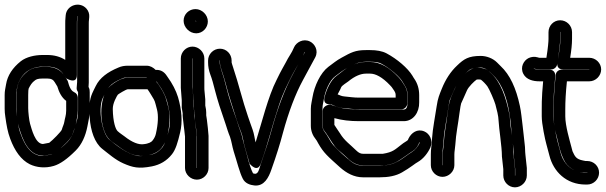

<svg xmlns="http://www.w3.org/2000/svg" viewBox="-21 -734 2600 824"><path d="M162 -448H182C217 -448 239 -436 255 -410L263 -398C263 -398 309 -369 309 -412V-632C309 -639 309 -647 310 -654L311 -665H312L311 -654C310 -647 310 -639 310 -632V-382L308 -357C307 -350 311 -343 314 -339V-338V-259C314 -244 313 -232 311 -225C300 -185 293 -149 268 -124C233 -89 207 -73 198 -71C164 -64 154 -61 129 -73C107 -84 86 -109 69 -156C62 -174 59 -185 56 -208C54 -225 49 -249 49 -267V-326C49 -389 87 -448 162 -448ZM360 -379V-381V-632C360 -638 360 -644 361 -650L362 -661C363 -674 359 -687 350 -697C321 -730 265 -712 261 -669L260 -658C259 -649 259 -641 259 -632V-477C237 -491 211 -498 182 -498H162C129 -498 92 -490 68 -471C33 -443 11 -410 5 -372C2 -353 -1 -345 -1 -326V-267C-1 -256 0 -244 2 -232C7 -196 12 -167 23 -138C42 -87 69 -48 107 -29C136 -15 173 -11 210 -22C237 -30 267 -51 304 -88C330 -114 346 -150 354 -191C357 -210 364 -233 364 -259V-338C364 -346 364 -351 359 -361ZM170 -66 195 -71C213 -74 221 -80 230 -89C253 -112 283 -134 292 -163C299 -185 302 -186 305 -204C307 -218 313 -240 313 -259V-315C313 -325 306 -335 298 -338C289 -342 279 -352 272 -379C269 -390 268 -389 257 -407C241 -434 213 -447 182 -447H162C138 -447 115 -441 99 -429C69 -406 50 -378 50 -326V-270C50 -247 54 -209 60 -189C75 -138 100 -66 164 -66H166ZM163 -116C130 -117 115 -180 108 -203C104 -217 100 -254 100 -270V-326C100 -342 101 -352 102 -354C109 -368 116 -380 129 -389C134 -393 141 -397 162 -397H182C200 -397 208 -391 214 -381C219 -372 223 -367 225 -363C232 -339 243 -316 263 -301V-259C263 -239 257 -225 255 -211C253 -199 249 -194 244 -177C241 -169 205 -132 190 -121H189Z M620 -382C621 -382 650 -384 651 -384L658 -374C677 -348 688 -325 695 -303C709 -254 712 -213 704 -177C695 -137 684 -112 677 -103C662 -84 645 -73 622 -69C595 -64 575 -63 568 -65C520 -76 482 -108 449 -134C418 -158 398 -265 420 -313C439 -354 447 -374 505 -398C512 -401 520 -402 528 -402H608C609 -401 609 -402 609 -401C610 -394 614 -386 620 -382ZM608 -452H528C514 -452 500 -450 487 -444C441 -425 407 -400 390 -365C385 -354 379 -344 375 -334C362 -304 361 -275 364 -228C368 -173 385 -121 418 -95C445 -74 474 -48 508 -33C549 -15 574 -9 631 -20C666 -27 695 -44 717 -72C733 -92 742 -123 752 -165C763 -211 759 -262 743 -317C734 -346 719 -375 698 -404L691 -414C680 -428 666 -435 647 -434C637 -444 624 -452 608 -452ZM610 -402C609 -401 608 -401 608 -401H528C501 -401 467 -378 452 -365C399 -320 403 -176 451 -133C461 -124 473 -117 483 -109C522 -79 559 -61 597 -65C628 -68 656 -78 673 -100C685 -116 693 -132 697 -149C708 -198 710 -239 701 -275C698 -285 696 -294 693 -304C686 -331 672 -352 658 -373L650 -383V-384C650 -384 649 -431 610 -402ZM612 -351C621 -339 631 -321 639 -308C645 -299 649 -276 653 -263C659 -239 658 -204 648 -160C646 -151 642 -141 633 -130C629 -125 618 -117 593 -115C574 -113 547 -122 513 -149C504 -156 495 -161 484 -171C475 -179 464 -210 463 -266C463 -278 466 -290 472 -304C478 -318 484 -327 485 -328C487 -330 520 -351 528 -351H608Z M824 -13H823V-149V-152L820 -181C819 -186 819 -191 818 -197L816 -215C815 -221 814 -227 813 -234C812 -241 814 -247 813 -253L809 -278V-305V-307L805 -360V-483V-484C805 -483 806 -483 806 -483V-359C806 -352 806 -344 807 -336L810 -304V-279C810 -269 814 -252 814 -251V-237C814 -227 816 -216 821 -179L824 -148ZM805 -534C778 -534 755 -511 755 -483V-359V-357L759 -304V-276V-272L763 -248C762 -236 765 -220 766 -209L768 -191C769 -185 769 -181 770 -175L773 -148V-13C773 14 797 37 824 37C851 37 874 14 874 -13V-149V-151L871 -185C868 -216 865 -233 864 -239V-251C864 -260 863 -267 860 -281V-305V-307L857 -340C856 -347 856 -353 856 -359V-483C856 -511 832 -534 805 -534ZM821 -642V-641L817 -645H818C819 -645 821 -643 821 -642ZM767 -645C767 -617 792 -591 821 -591C849 -591 871 -615 871 -642C871 -670 846 -695 818 -695C790 -695 767 -673 767 -645Z M922 -475H923V-474V-466C923 -454 926 -444 932 -427C937 -412 942 -396 946 -381C960 -326 979 -270 995 -219L1005 -190C1012 -170 1018 -159 1022 -137C1027 -109 1038 -75 1045 -50L1050 -32C1050 -32 1083 10 1098 -31C1132 -127 1144 -186 1175 -279C1195 -340 1214 -374 1234 -414L1249 -441C1263 -466 1275 -483 1286 -510L1288 -511C1275 -487 1262 -463 1249 -440L1235 -414C1201 -350 1171 -272 1145 -177C1133 -133 1116 -81 1096 -23C1091 -8 1088 11 1074 12C1069 11 1066 10 1065 10C1057 -5 1048 -31 1039 -68C1036 -80 1024 -120 1021 -134C1017 -157 1011 -169 1004 -190L995 -218C974 -277 960 -321 952 -353C944 -386 936 -412 930 -430C925 -445 922 -457 922 -466V-474ZM923 -525C895 -525 872 -502 872 -474V-466C872 -449 875 -432 882 -413C888 -398 895 -373 903 -341C912 -306 926 -262 947 -202L956 -174C959 -164 963 -155 966 -147C973 -127 975 -107 982 -84C996 -41 1007 6 1021 33C1031 53 1052 60 1071 62C1113 66 1132 28 1144 -7C1165 -66 1181 -117 1193 -163C1218 -255 1247 -331 1279 -390L1293 -416C1305 -439 1320 -465 1332 -488C1347 -517 1330 -546 1309 -556C1280 -570 1250 -552 1241 -531C1231 -506 1217 -490 1205 -465L1190 -438C1184 -428 1177 -413 1166 -391C1130 -321 1102 -206 1076 -123C1074 -131 1072 -140 1071 -147C1067 -170 1060 -186 1053 -206L1043 -235C1020 -301 1003 -375 980 -443C976 -456 973 -464 973 -466V-474C973 -502 951 -525 923 -525Z M1364 -258V-194C1364 -177 1372 -172 1378 -163C1395 -139 1410 -108 1431 -90C1445 -78 1460 -66 1472 -54C1490 -36 1512 -24 1537 -24H1624H1628C1652 -27 1671 -33 1686 -42C1712 -58 1726 -70 1751 -86C1763 -94 1771 -105 1777 -119C1778 -122 1780 -123 1781 -124V-123C1781 -123 1781 -122 1780 -121C1773 -106 1762 -91 1746 -81C1705 -56 1681 -23 1608 -23H1537C1513 -23 1493 -32 1473 -52L1471 -53C1432 -86 1408 -111 1400 -124C1392 -136 1382 -156 1373 -167C1366 -176 1363 -184 1363 -194V-267C1363 -285 1367 -295 1369 -309C1374 -342 1393 -389 1418 -407C1439 -422 1448 -431 1470 -443C1496 -458 1516 -465 1522 -466C1534 -468 1543 -469 1549 -469H1568C1591 -469 1606 -466 1615 -461C1652 -442 1695 -404 1706 -384C1716 -366 1728 -355 1728 -326V-294C1728 -281 1726 -264 1712 -264H1520C1513 -264 1507 -265 1501 -265C1467 -265 1438 -270 1412 -280C1412 -280 1398 -285 1397 -285C1379 -285 1364 -273 1364 -258ZM1520 -214H1712C1753 -214 1779 -252 1778 -295V-326C1778 -352 1771 -376 1757 -396C1754 -400 1752 -404 1749 -409C1729 -442 1683 -481 1638 -505C1619 -515 1595 -519 1568 -519H1549C1504 -519 1486 -509 1446 -487C1422 -474 1410 -463 1388 -447C1354 -421 1328 -365 1320 -316C1318 -301 1313 -286 1313 -267V-194C1313 -172 1321 -152 1335 -135C1337 -133 1340 -128 1344 -120C1368 -77 1386 -63 1438 -16C1466 9 1499 27 1537 27H1608C1646 27 1678 21 1704 6C1721 -4 1737 -14 1749 -23C1760 -31 1767 -36 1771 -38C1796 -52 1815 -77 1826 -101C1839 -132 1822 -161 1800 -170C1770 -183 1744 -164 1732 -139C1729 -133 1732 -134 1723 -128C1713 -122 1706 -117 1700 -112C1675 -93 1666 -81 1622 -74H1537C1528 -74 1519 -77 1507 -89C1482 -114 1457 -130 1438 -162C1430 -175 1421 -186 1414 -198V-227C1446 -218 1481 -214 1520 -214ZM1396 -286C1400 -286 1405 -285 1412 -281C1425 -275 1439 -271 1454 -270C1477 -268 1496 -265 1520 -265H1702C1717 -265 1727 -279 1727 -290V-326C1727 -339 1724 -353 1717 -364C1707 -380 1702 -389 1689 -403C1650 -444 1611 -468 1568 -468H1549C1512 -468 1476 -451 1441 -422C1438 -420 1432 -415 1424 -409C1398 -391 1379 -347 1372 -317C1371 -314 1363 -286 1396 -286ZM1428 -329C1432 -338 1439 -348 1443 -359C1446 -367 1468 -380 1473 -384C1502 -408 1528 -418 1549 -418H1568C1590 -418 1619 -404 1653 -368C1659 -362 1662 -358 1663 -356C1667 -349 1677 -340 1677 -326V-315H1520C1497 -315 1480 -318 1458 -320C1445 -321 1438 -325 1428 -329Z M1879 -25H1878V-71C1878 -94 1881 -100 1883 -135C1886 -180 1898 -231 1903 -272C1906 -291 1908 -303 1910 -307C1919 -326 1927 -348 1937 -366C1918 -325 1908 -310 1901 -256C1895 -206 1886 -165 1883 -114C1882 -95 1879 -87 1879 -71ZM2012 -441C1998 -437 1986 -428 1975 -417C1995 -437 1996 -437 2012 -441ZM2176 -153C2171 -186 2168 -208 2168 -214C2168 -224 2167 -234 2165 -244C2151 -313 2129 -382 2085 -421C2076 -429 2072 -435 2059 -439C2050 -442 2040 -443 2030 -443C2027 -443 2024 -442 2021 -442C2028 -443 2034 -444 2042 -444C2064 -444 2080 -426 2093 -414C2123 -386 2147 -339 2161 -271C2169 -233 2172 -195 2176 -153ZM2180 -118C2182 -101 2184 -91 2184 -68V-65L2190 -9V19L2189 20V19V-9V-12L2183 -67C2181 -83 2182 -99 2180 -118ZM2189 70C2216 70 2240 47 2240 19V-10V-13L2234 -69C2232 -86 2233 -100 2231 -113C2228 -135 2225 -174 2222 -194C2218 -224 2216 -253 2210 -280C2194 -355 2168 -413 2127 -451L2112 -466C2094 -484 2067 -494 2042 -494C1990 -494 1970 -481 1941 -453C1913 -427 1891 -393 1875 -353C1865 -328 1858 -313 1853 -278C1847 -236 1836 -184 1833 -138C1831 -99 1828 -98 1828 -71V-25C1828 2 1851 25 1878 25C1905 25 1929 2 1929 -25V-71C1929 -84 1932 -96 1933 -112C1936 -162 1945 -200 1951 -249C1954 -272 1957 -287 1958 -290C1967 -309 1973 -324 1983 -346C1990 -362 2014 -385 2024 -392C2024 -392 2026 -393 2030 -393C2035 -393 2038 -393 2043 -392C2052 -385 2063 -374 2071 -363C2079 -352 2101 -301 2105 -286C2111 -262 2118 -240 2119 -213C2120 -186 2133 -103 2133 -66V-63L2139 -8V19C2139 47 2162 70 2189 70Z M2383 -597H2384V-596V-567C2384 -542 2379 -508 2371 -466C2370 -459 2368 -436 2396 -436H2508H2509C2508 -436 2508 -435 2508 -435H2389C2376 -435 2365 -425 2364 -413C2358 -355 2355 -306 2355 -265V-235C2355 -222 2356 -208 2358 -194C2355 -212 2354 -226 2354 -235V-265C2354 -284 2355 -306 2356 -332L2362 -408C2363 -419 2357 -435 2337 -435H2294C2275 -435 2269 -440 2269 -440H2270C2279 -437 2286 -436 2294 -436H2345C2357 -436 2368 -446 2370 -457C2379 -513 2383 -548 2383 -567V-596ZM2500 7V8H2499H2492C2481 8 2467 5 2448 -2C2416 -14 2394 -44 2385 -78C2373 -125 2371 -124 2361 -176C2363 -168 2365 -161 2367 -153C2380 -102 2382 -83 2399 -48C2414 -16 2449 7 2492 7H2499ZM2383 -647C2355 -647 2333 -624 2333 -596V-567C2333 -556 2331 -530 2324 -486H2294C2292 -486 2290 -487 2286 -488C2273 -492 2259 -490 2248 -485C2227 -475 2210 -446 2225 -417C2238 -392 2267 -385 2294 -385H2310L2306 -336C2304 -308 2304 -285 2304 -265V-235C2304 -218 2307 -196 2312 -169C2322 -116 2325 -114 2337 -66C2354 2 2409 58 2492 58H2499C2527 58 2550 35 2550 7C2550 -21 2527 -43 2499 -43H2492C2492 -43 2488 -44 2482 -45C2450 -51 2446 -64 2436 -85C2436 -85 2434 -93 2431 -104C2424 -131 2405 -194 2405 -235V-265C2405 -298 2407 -337 2412 -385H2508C2536 -385 2559 -409 2559 -436C2559 -463 2536 -486 2508 -486H2426C2431 -517 2434 -544 2434 -567V-596C2434 -624 2411 -647 2383 -647Z"/></svg>

Font: AppleStorm
Style: CBo
Weight: 400
Foundry: Cannot Into Space Fonts
Version: Version 1.01